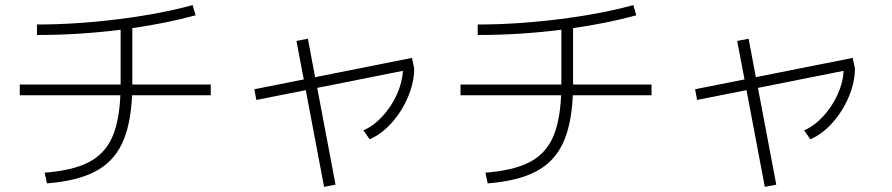

<svg xmlns="http://www.w3.org/2000/svg" viewBox="-20 -727 3497 753"><path d="M452.1 -353.5H57.6V-395.5H453.1V-401.4V-610.4Q285.6 -589.4 125 -589.8V-630.9Q276.4 -630.9 441.7 -651.4Q606.9 -671.9 735.4 -707L747.1 -667Q634.8 -636.2 499 -616.7V-400.4V-395.5H806.6V-353.5H498Q492.7 -234.9 458 -162.8Q423.3 -90.8 352.5 -54Q281.7 -17.1 164.1 -7.8L155.3 -49.8Q262.7 -58.1 325.2 -89.4Q387.7 -120.6 417.5 -183.3Q447.3 -246.1 452.1 -353.5Z M977.5 -377 1171.4 -415.5 1142.6 -566.4 1187.5 -575.2 1215.8 -424.3 1595.7 -500 1604.5 -458Q1604 -403.3 1580.1 -346.7Q1556.2 -290 1516.1 -245.4Q1476.1 -200.7 1429.7 -180.7L1405.3 -215.8Q1444.8 -232.9 1479.5 -270.3Q1514.2 -307.6 1535.9 -355.2Q1557.6 -402.8 1560.1 -449.2L1224.1 -382.3L1295.9 -2.9L1251 5.9L1179.2 -373.5L985.4 -335Z M2180.7 -353.5H1786.1V-395.5H2181.6V-401.4V-610.4Q2014.2 -589.4 1853.5 -589.8V-630.9Q2004.9 -630.9 2170.2 -651.4Q2335.4 -671.9 2463.9 -707L2475.6 -667Q2363.3 -636.2 2227.5 -616.7V-400.4V-395.5H2535.2V-353.5H2226.6Q2221.2 -234.9 2186.5 -162.8Q2151.9 -90.8 2081.1 -54Q2010.3 -17.1 1892.6 -7.8L1883.8 -49.8Q1991.2 -58.1 2053.7 -89.4Q2116.2 -120.6 2146 -183.3Q2175.8 -246.1 2180.7 -353.5Z M2706.1 -377 2899.9 -415.5 2871.1 -566.4 2916 -575.2 2944.3 -424.3 3324.2 -500 3333 -458Q3332.5 -403.3 3308.6 -346.7Q3284.7 -290 3244.6 -245.4Q3204.6 -200.7 3158.2 -180.7L3133.8 -215.8Q3173.3 -232.9 3208 -270.3Q3242.7 -307.6 3264.4 -355.2Q3286.1 -402.8 3288.6 -449.2L2952.6 -382.3L3024.4 -2.9L2979.5 5.9L2907.7 -373.5L2713.9 -335Z"/></svg>

Font: Pretendard GOV ExtraLight
Style: Regular
Weight: 200
Designer: Base glyphs from Inter by Rasmus Andersson; Hangeul glyphs from Noto Sans CJK(Source Han Sans) by Jang Soo-young and Kan
Foundry: Kil Hyung-jin
Version: Version 1.309